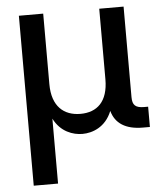

<svg xmlns="http://www.w3.org/2000/svg" viewBox="-52 -561 672 810"><g transform="rotate(-5 284.0 -156.0)"><path d="M58.1 -515.6V204.1H161.1V-70.8C189.9 -13.2 242.2 4.4 282.2 4.4C324.2 4.4 380.4 -15.1 407.2 -82C421.9 -28.3 465.3 0 538.6 0H567.9V-85.9H551.3C514.6 -85.9 501.5 -98.1 501.5 -131.8V-515.6H398.4V-216.8C398.4 -122.1 351.6 -80.6 281.2 -80.6C211.4 -80.6 161.1 -122.1 161.1 -216.8V-515.6Z"/></g></svg>

Font: Inteeer Medium
Style: Regular
Weight: 500
Designer: Rasmus Andersson
Foundry: rsms
Version: Version 4.001;Glyphs 3.4 (3402)